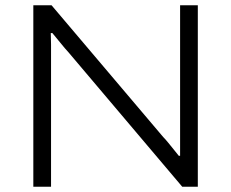

<svg xmlns="http://www.w3.org/2000/svg" viewBox="-20 -706 874 726"><path d="M106 0V-686H175L597 -188Q605 -180 616 -166.5Q627 -153 637.5 -140Q648 -127 656 -117H661Q661 -134 661 -155.5Q661 -177 661 -197V-686H728V0H669L240 -507Q226 -522 208 -544.5Q190 -567 178 -581H172Q173 -562 173 -538Q173 -514 173 -493V0Z"/></svg>

Font: Archivo SemiExpanded ExtraLight
Style: Regular
Weight: 250
Width: 6
Designer: Hector Gatti
Foundry: Omnibus-Type
Version: Version 2.001